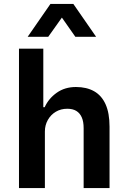

<svg xmlns="http://www.w3.org/2000/svg" viewBox="-20 -951 648 971"><path d="M76 0V-705H199V-409H206Q226 -453 267 -482Q308 -511 364 -511Q418 -511 456 -489.5Q494 -468 514 -423.5Q534 -379 534 -310V0H403V-303Q403 -336 393.5 -357.5Q384 -379 366 -390Q348 -401 320 -401Q288 -401 262.5 -386Q237 -371 222 -344.5Q207 -318 207 -286V0ZM120 -765 235 -931H351L466 -765H361L293 -862L224 -765Z"/></svg>

Font: Nunito Sans 7pt SemiCondensed
Style: Bold
Weight: 700
Width: 4
Designer: Vernon Adams
Foundry: Vernon Adams
Version: Version 3.101;gftools[0.9.27]